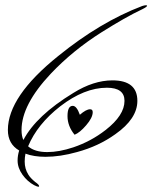

<svg xmlns="http://www.w3.org/2000/svg" viewBox="-20 -545 583 731"><path d="M126 166Q122 166 110 160Q84 146 65.5 120Q47 94 47 66Q47 47 53 28Q10 3 10 -50Q10 -178 202 -332Q361 -461 521 -522Q530 -525 536 -525Q540 -525 540 -523Q540 -519 522 -510Q488 -494 449.5 -472Q411 -450 368 -423Q257 -353 173 -264Q62 -146 62 -50Q62 -27 69 -12Q118 -105 259 -191Q336 -239 408 -239Q503 -239 503 -161Q503 -93 419 -34Q355 12 273 34Q209 52 153 52Q109 52 77 40Q74 55 74 70Q74 98 88 120Q95 132 114 148Q129 158 129 164Q129 166 126 166ZM160 34Q205 34 259 16Q327 -7 382 -50Q454 -106 454 -161Q454 -211 387 -211Q301 -211 209 -140Q122 -72 87 12Q112 34 160 34ZM264 -32Q237 -65 237 -103Q237 -142 257 -142Q272 -142 284 -108Q308 -129 323 -129Q333 -129 333 -118Q333 -97 308 -68Q284 -40 264 -32Z"/></svg>

Font: Love Light
Style: Regular
Weight: 400
Designer: Robert E. Leuschke
Foundry: Robert E. Leuschke
Version: Version 1.010; ttfautohint (v1.8.3)